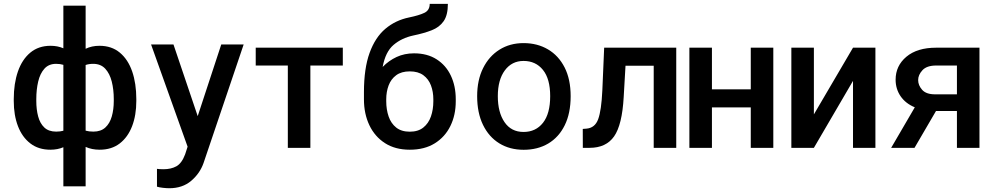

<svg xmlns="http://www.w3.org/2000/svg" viewBox="-20 -780 5224 1013"><path d="M52.6 -247.2V-257.1Q52.6 -339.5 74.6 -402.9Q96.6 -466.3 139.9 -502.3Q183.2 -538.4 246.8 -538.4Q284.4 -538.4 314.3 -525.2V-750H431.8V-522.7Q463.8 -538.4 505 -538.4Q568.9 -538.4 612.2 -502.3Q655.5 -466.3 677.4 -402.9Q699.2 -339.5 699.2 -257.1V-247.2Q699.2 -172.2 677 -114.3Q654.8 -56.5 611.9 -23.3Q568.9 9.9 506 9.9Q464.1 9.9 431.8 -5V203.1H314.3V-3.2Q284.1 9.9 245.7 9.9Q183.2 9.9 140.1 -23.3Q96.9 -56.5 74.8 -114.3Q52.6 -172.2 52.6 -247.2ZM580.3 -247.2V-257.1Q580.3 -307.5 569.6 -349.8Q558.9 -392 535.2 -417.6Q511.4 -443.2 471.6 -443.2Q449.2 -443.2 431.8 -437.1V-90.6Q449.6 -85.6 472.7 -85.6Q512.1 -85.6 535.7 -107.2Q559.3 -128.9 569.8 -165.7Q580.3 -202.4 580.3 -247.2ZM171.5 -257.1V-247.2Q171.5 -202.4 181.3 -165.7Q191.1 -128.9 214 -107.2Q236.9 -85.6 276.3 -85.6Q297.6 -85.6 314.3 -90.2V-437.9Q297.6 -443.2 276.3 -443.2Q237.2 -443.2 214.3 -417.6Q191.4 -392 181.5 -349.8Q171.5 -307.5 171.5 -257.1Z M956.7 34.4 969.8 -6 777 -545.5H895.2L1023.1 -167.3L1147.4 -545.5H1265.6L1054 79.9Q1034.8 134.9 988.8 174Q942.8 213.1 873.2 213.1Q858.3 213.1 839.3 210.9Q820.3 208.8 808.2 204.9V110.8Q812.5 111.5 820.7 112.2Q828.8 112.9 842.3 112.9Q882.5 112.9 910.7 97.3Q938.9 81.7 956.7 34.4Z M1788.7 -528.4V-434.3H1617.5V0H1498.6V-434.3H1329.2V-528.4Z M2164.4 -498.6Q2234.4 -498.6 2283.7 -467Q2333.1 -435.4 2358.8 -380.7Q2384.6 -326 2384.6 -256.4V-245.7Q2384.6 -172.9 2356.2 -115.1Q2327.8 -57.2 2273.6 -23.6Q2219.5 9.9 2142 9.9Q2065 9.9 2011 -24.9Q1957 -59.7 1928.6 -119.9Q1900.2 -180 1900.2 -255.7V-266.3Q1900.2 -267.4 1900.2 -267.8V-294Q1900.2 -418.7 1929.9 -500.7Q1959.5 -582.7 2013.1 -628Q2066.8 -673.3 2138.1 -687.9Q2191.4 -698.9 2219.3 -712.4Q2247.2 -725.9 2247.2 -759.6H2343Q2343 -700.3 2320.8 -668.3Q2298.7 -636.4 2257.8 -620.4Q2217 -604.4 2160.5 -592.7Q2099.1 -579.5 2056.3 -543Q2013.5 -506.4 1998.9 -426.8Q2031.2 -460.2 2072.6 -479.4Q2114 -498.6 2164.4 -498.6ZM2142 -403.4Q2098 -403.4 2070.5 -383.2Q2043 -362.9 2030.4 -329.4Q2017.8 -295.8 2017.8 -256.4V-245.7Q2017.8 -202.1 2030.4 -165.5Q2043 -128.9 2070.3 -107.1Q2097.7 -85.2 2142 -85.2Q2186.1 -85.2 2213.4 -107.1Q2240.8 -128.9 2253.6 -165.5Q2266.3 -202.1 2266.3 -245.7V-256.4Q2266.3 -295.8 2253.7 -329.4Q2241.1 -362.9 2213.6 -383.2Q2186.1 -403.4 2142 -403.4Z M2742.9 10.3Q2669.7 10.3 2614.5 -23.6Q2559.3 -57.5 2528.4 -121.1Q2497.5 -184.7 2497.5 -272.7Q2497.5 -357.6 2528.8 -420.5Q2560 -483.3 2615.2 -517.9Q2670.5 -552.6 2742.2 -552.6Q2815 -552.6 2871.1 -519.5Q2927.2 -486.5 2959 -424Q2990.8 -361.5 2990.8 -272.7Q2990.8 -182.2 2959.5 -119Q2928.3 -55.8 2872.5 -22.7Q2816.8 10.3 2742.9 10.3ZM2742.2 -83.8Q2806.8 -83.8 2844.8 -132.1Q2882.8 -180.4 2882.8 -272.7Q2882.8 -364 2844.6 -411.2Q2806.5 -458.5 2742.2 -458.5Q2680.4 -458.5 2643.5 -408.6Q2606.5 -358.7 2606.5 -272.7Q2606.5 -187.1 2641.9 -135.5Q2677.2 -83.8 2742.2 -83.8Z M3167.6 -528.4H3547.9V0H3429V-433.2H3280.2L3270.6 -267.4Q3262.4 -121.4 3220.2 -60.7Q3177.9 0 3090.6 0H3055L3054.7 -99.8L3073.5 -101.2Q3119 -104.8 3136 -151.1Q3153.1 -197.4 3158 -304Z M3736.2 -528.4V-308.6H3941.1V-528.4H4060V0H3941.1V-213.4H3736.2V0H3617.2V-528.4Z M4274.1 -176.5 4480.5 -528.4H4598.7V0H4480.5V-353.3L4274.1 0H4155.2V-528.4H4274.1Z M4919.4 -528.4H5147.7V0H5028.8V-194.2H4918.3L4805 0H4681.8L4806.5 -213.8Q4757.8 -234 4731.5 -272.4Q4705.3 -310.7 4705.3 -359.4Q4705.3 -432.9 4762.1 -480.6Q4818.9 -528.4 4919.4 -528.4ZM4913 -282.3H5028.8V-434.3H4919.4Q4869.7 -434.3 4846.9 -409.6Q4824.2 -384.9 4824.2 -357.6Q4824.2 -329.9 4845.3 -306.1Q4866.5 -282.3 4913 -282.3Z"/></svg>

Font: Interface Medium
Style: Regular
Weight: 500
Designer: Rasmus Andersson
Foundry: rsms
Version: Version 1.8